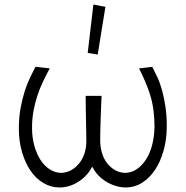

<svg xmlns="http://www.w3.org/2000/svg" viewBox="-20 -817 818 845"><path d="M63 -251Q63 -300 70.5 -341Q78 -382 89 -416Q100 -450 113 -477Q126 -504 136 -523L199 -516Q183 -487 169 -457.5Q155 -428 144.5 -396Q134 -364 127.5 -329Q121 -294 121 -254Q121 -212 131 -176Q141 -140 158 -113.5Q175 -87 198.5 -72Q222 -57 249 -56Q273 -57 293 -68Q313 -79 328 -97.5Q343 -116 351.5 -141Q360 -166 360 -196Q360 -208 359.5 -232Q359 -256 358.5 -285Q358 -314 357.5 -343.5Q357 -373 357 -395H427Q426 -375 425 -347.5Q424 -320 423 -292.5Q422 -265 421.5 -240.5Q421 -216 421 -200Q421 -169 429 -143Q437 -117 452 -98Q467 -79 487 -68Q507 -57 531 -56Q559 -57 582 -72.5Q605 -88 622.5 -115Q640 -142 649.5 -178.5Q659 -215 660 -258Q660 -297 655.5 -331.5Q651 -366 641.5 -397Q632 -428 619.5 -457Q607 -486 592 -516L650 -523Q660 -504 672 -478.5Q684 -453 693 -420.5Q702 -388 708 -348.5Q714 -309 714 -262Q714 -204 700 -154.5Q686 -105 662 -69Q638 -33 605 -12.5Q572 8 534 8Q511 8 488.5 1Q466 -6 446.5 -18Q427 -30 412 -46Q397 -62 388 -81H384Q365 -43 325.5 -17.5Q286 8 242 8Q204 8 171 -11.5Q138 -31 114.5 -65.5Q91 -100 77 -147.5Q63 -195 63 -251ZM444 -787 410 -577 366 -584 391 -797Z"/></svg>

Font: Rising Sun Light
Style: Regular
Weight: 300
Designer: Matt McInerney, Pablo Impallari, Rodrigo Fuenzalida (Raleway font), Stephen Hutchings (Greek), Cristiano Sobral (main ch
Foundry: The Rising Sun Project Authors
Version: Version 4.327; ttfautohint (v1.8.4.7-5d5b-dirty)